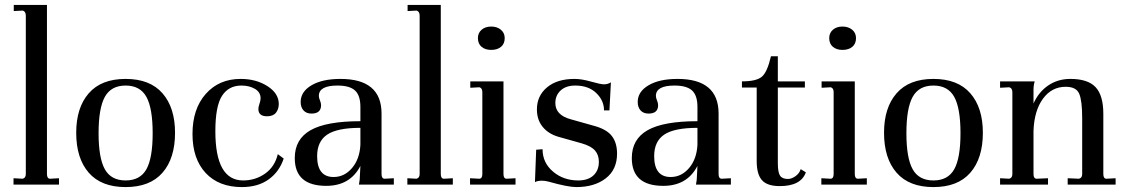

<svg xmlns="http://www.w3.org/2000/svg" viewBox="-20 -751 4578 781"><path d="M35 0V-26L72 -24Q85 -27 85 -43V-687Q85 -704 73 -708L36 -706V-731H171V-43Q171 -24 184 -24L220 -26V0Z M290 -211Q290 -313 341 -371.5Q392 -430 491 -430Q590 -430 641 -371.5Q692 -313 692 -211Q692 -107 641 -48.5Q590 10 491 10Q392 10 341 -48.5Q290 -107 290 -211ZM381 -209Q381 -108 406.5 -62.5Q432 -17 491 -17Q550 -17 575.5 -62.5Q601 -108 601 -209Q601 -311 575.5 -357Q550 -403 491 -403Q432 -403 406.5 -357Q381 -311 381 -209Z M959 -430Q1022 -430 1068 -400.5Q1114 -371 1114 -328Q1114 -307 1102.5 -292.5Q1091 -278 1066 -278Q1031 -278 1031 -308Q1031 -316 1035.5 -329Q1040 -342 1040 -351Q1040 -376 1017 -389.5Q994 -403 962 -403Q910 -403 883 -361Q856 -319 856 -217Q856 -17 969 -17Q1019 -17 1058.5 -45Q1098 -73 1110 -124L1134 -106Q1116 -52 1072.5 -21Q1029 10 964 10Q870 10 816.5 -47.5Q763 -105 763 -206Q763 -308 817 -369Q871 -430 959 -430Z M1545 -24 1582 -26V0H1440Q1444 -20 1444 -37L1446 -76Q1404 5 1307 5Q1179 5 1179 -108Q1179 -185 1243.5 -221.5Q1308 -258 1446 -258V-316Q1446 -363 1424 -383Q1402 -403 1353 -403Q1277 -403 1277 -361Q1277 -353 1281.5 -342.5Q1286 -332 1286 -323Q1286 -289 1247 -289Q1226 -289 1214.5 -302Q1203 -315 1203 -336Q1203 -378 1247 -404Q1291 -430 1365 -430Q1532 -430 1532 -289V-43Q1532 -24 1545 -24ZM1337 -31Q1381 -31 1412 -67.5Q1443 -104 1446 -162V-231Q1352 -231 1311 -203.5Q1270 -176 1270 -116Q1270 -31 1337 -31Z M1637 0V-26L1674 -24Q1687 -27 1687 -43V-687Q1687 -704 1675 -708L1638 -706V-731H1773V-43Q1773 -24 1786 -24L1822 -26V0Z M2033 -596Q2033 -573 2018 -560.5Q2003 -548 1978 -548Q1954 -548 1939 -560.5Q1924 -573 1924 -596Q1924 -617 1939 -630Q1954 -643 1978 -643Q2002 -643 2017.5 -630Q2033 -617 2033 -596ZM2028 -420V-43Q2028 -24 2041 -24L2077 -26V0H1892V-26L1929 -24Q1942 -24 1942 -43V-376Q1942 -393 1930 -396L1893 -394V-420Z M2156 -10 2161 -142 2187 -144Q2187 -89 2229.5 -53Q2272 -17 2332 -17Q2372 -17 2394 -37.5Q2416 -58 2416 -93Q2416 -121 2400 -139Q2384 -157 2346 -168L2250 -195Q2210 -207 2187 -235.5Q2164 -264 2164 -306Q2164 -361 2205 -395.5Q2246 -430 2317 -430Q2346 -430 2384.5 -419Q2423 -408 2437 -408Q2452 -408 2465 -416L2459 -302H2437Q2437 -342 2405.5 -372.5Q2374 -403 2320 -403Q2282 -403 2260.5 -383Q2239 -363 2239 -332Q2239 -283 2301 -266L2397 -239Q2448 -225 2469 -197.5Q2490 -170 2490 -126Q2490 -61 2444 -25.5Q2398 10 2324 10Q2290 10 2212 -12Q2197 -16 2185 -16Q2165 -16 2156 -10Z M2916 -24 2953 -26V0H2811Q2815 -20 2815 -37L2817 -76Q2775 5 2678 5Q2550 5 2550 -108Q2550 -185 2614.5 -221.5Q2679 -258 2817 -258V-316Q2817 -363 2795 -383Q2773 -403 2724 -403Q2648 -403 2648 -361Q2648 -353 2652.5 -342.5Q2657 -332 2657 -323Q2657 -289 2618 -289Q2597 -289 2585.5 -302Q2574 -315 2574 -336Q2574 -378 2618 -404Q2662 -430 2736 -430Q2903 -430 2903 -289V-43Q2903 -24 2916 -24ZM2708 -31Q2752 -31 2783 -67.5Q2814 -104 2817 -162V-231Q2723 -231 2682 -203.5Q2641 -176 2641 -116Q2641 -31 2708 -31Z M3144 -522V-420H3254V-395H3144V-88Q3144 -50 3153 -36.5Q3162 -23 3185 -23Q3200 -23 3216 -34.5Q3232 -46 3237 -63L3258 -50Q3238 6 3152 6Q3101 6 3079.5 -18Q3058 -42 3058 -96V-395H2998V-420Q3056 -420 3078.5 -438.5Q3101 -457 3116 -522Z M3462 -596Q3462 -573 3447 -560.5Q3432 -548 3407 -548Q3383 -548 3368 -560.5Q3353 -573 3353 -596Q3353 -617 3368 -630Q3383 -643 3407 -643Q3431 -643 3446.5 -630Q3462 -617 3462 -596ZM3457 -420V-43Q3457 -24 3470 -24L3506 -26V0H3321V-26L3358 -24Q3371 -24 3371 -43V-376Q3371 -393 3359 -396L3322 -394V-420Z M3576 -211Q3576 -313 3627 -371.5Q3678 -430 3777 -430Q3876 -430 3927 -371.5Q3978 -313 3978 -211Q3978 -107 3927 -48.5Q3876 10 3777 10Q3678 10 3627 -48.5Q3576 -107 3576 -211ZM3667 -209Q3667 -108 3692.5 -62.5Q3718 -17 3777 -17Q3836 -17 3861.5 -62.5Q3887 -108 3887 -209Q3887 -311 3861.5 -357Q3836 -403 3777 -403Q3718 -403 3692.5 -357Q3667 -311 3667 -209Z M4481 -24 4518 -26V0H4323V-26L4369 -24Q4382 -27 4382 -43V-270Q4382 -341 4370 -369.5Q4358 -398 4315 -398Q4258 -398 4222.5 -349.5Q4187 -301 4184 -219V-43Q4184 -24 4197 -24L4243 -26V0H4048V-26L4085 -24Q4098 -27 4098 -43V-376Q4098 -393 4085 -396L4048 -394V-420H4189Q4184 -405 4184 -385V-330Q4205 -377 4244 -403.5Q4283 -430 4334 -430Q4405 -430 4436.5 -396.5Q4468 -363 4468 -288V-43Q4468 -24 4481 -24Z"/></svg>

Font: Unna
Style: Regular
Weight: 400
Designer: Jorge de Buen U.
Foundry: Omnibus-Type
Version: Version 2.006;PS 002.006;hotconv 1.0.70;makeotf.lib2.5.58329